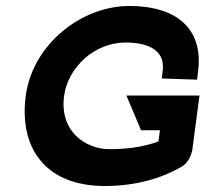

<svg xmlns="http://www.w3.org/2000/svg" viewBox="-20 -610 686 641"><path d="M402 -291 451 -175H514L509 -138C468 -122 413 -112 346 -112C265 -112 178 -172 194 -290C207 -385 295 -468 399 -468C486 -468 532 -435 523 -372L520 -348L638 -344L641 -370C659 -501 585 -590 411 -590C253 -590 89 -463 66 -290C43 -118 130 11 330 11C436 11 521 -16 584 -52C619 -71 623 -116 623 -116V-117L646 -291Z"/></svg>

Font: Charger
Style: HemiRT
Weight: 900
Designer: Jasper
Foundry: Cannot Into Space Fonts
Version: Version 0.99